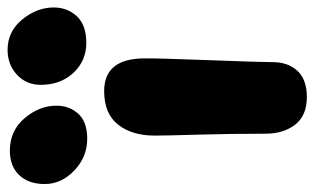

<svg xmlns="http://www.w3.org/2000/svg" viewBox="-248 -598 818 499"><g transform="rotate(-90 160.5 -349.0)"><path d="M297.9 -533.2Q251.5 -533.2 220.2 -566.7Q189 -600.1 189 -651.9Q189 -689 215.3 -713.4Q241.7 -737.8 279.8 -737.8Q327.6 -737.8 358.9 -699.7Q390.1 -661.6 390.1 -618.2Q390.1 -582.5 367.4 -557.9Q344.7 -533.2 297.9 -533.2ZM48.8 -530.8Q1.5 -530.8 -33.7 -564.5Q-68.8 -598.1 -68.8 -641.1Q-68.8 -683.1 -45.7 -707.5Q-22.5 -731.9 18.1 -731.9Q69.8 -731.9 102.3 -693.6Q134.8 -655.3 134.8 -610.8Q134.8 -577.1 113.8 -554Q92.8 -530.8 48.8 -530.8ZM157.2 40Q109.4 40 85.7 9.8Q62 -20.5 62 -67.9Q62 -157.7 59.6 -241.5Q57.1 -325.2 57.1 -356Q57.1 -414.1 85.4 -450.4Q113.8 -486.8 172.9 -486.8Q256.3 -486.8 257.8 -384.8Q258.3 -351.1 253.2 -215.8Q248 -80.6 248 -48.8Q248 -8.8 225.3 15.6Q202.6 40 157.2 40Z"/></g></svg>

Font: Shantell Sans Bouncy
Style: Regular
Weight: 800
Designer: Stephen Nixon, Anya Danilova, Shantell Martin
Foundry: Arrow Type
Version: Version 1.006;[9816181b4]